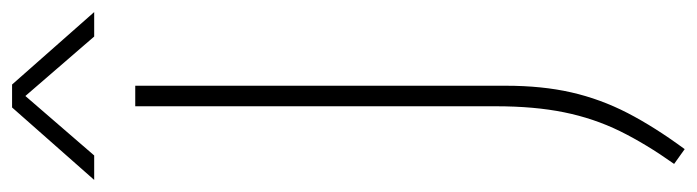

<svg xmlns="http://www.w3.org/2000/svg" viewBox="-465 -546 1154 318"><g transform="rotate(-90 112.0 -387.0)"><path d="M24 170 -0.5 152.5Q32.5 106 53.8 62.8Q75 19.5 85 -29.8Q95 -79 95 -143V-740H129V-126.5Q129 -66 118 -17.8Q107 30.5 83.8 75.5Q60.5 120.5 24 170ZM-27 -808 93 -944H131L251 -808H210.5L105.5 -929.5H118.5L13.5 -808Z"/></g></svg>

Font: Encode Sans Condensed Thin Thin
Style: Regular
Weight: 250
Version: Version 3.002